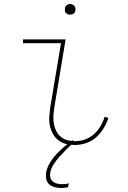

<svg xmlns="http://www.w3.org/2000/svg" viewBox="-20 -717 640 960"><path d="M354 8Q331 8 309.5 2.5Q288 -3 271.5 -16Q255 -29 244.5 -48Q234 -67 229.5 -88.5Q225 -110 226.5 -133Q228 -156 231 -179L285 -501H95V-520H308L251 -176Q248 -156 247 -136Q246 -116 249.5 -97Q253 -78 261.5 -61.5Q270 -45 284 -33Q298 -21 317 -16Q336 -11 356 -11Q381 -11 405 -19.5Q429 -28 449 -45.5Q469 -63 482.5 -86Q496 -109 503 -133L522 -127Q513 -100 497.5 -74.5Q482 -49 459.5 -29.5Q437 -10 409 -1Q381 8 354 8ZM330 -644Q324 -644 318.5 -646Q313 -648 309 -652.5Q305 -657 304.5 -663.5Q304 -670 305 -676Q305 -681 307.5 -685Q310 -689 314 -691.5Q318 -694 322 -695.5Q326 -697 331 -697Q337 -697 342.5 -694.5Q348 -692 352 -687.5Q356 -683 357 -676.5Q358 -670 357 -664Q356 -659 353.5 -655Q351 -651 347.5 -648.5Q344 -646 339.5 -645Q335 -644 330 -644ZM286 223Q269 223 253.5 219Q238 215 226.5 205Q215 195 211.5 179Q208 163 210 147Q215 122 229 98Q243 74 262 54Q281 34 302 16Q323 -2 346 -18L343 0Q326 16 309 33Q292 50 276.5 67.5Q261 85 248 105Q235 125 231 147Q229 160 232 171.5Q235 183 244 190.5Q253 198 265 201Q277 204 290 204Q298 204 306.5 203Q315 202 324 200L320 219Q312 221 303 222Q294 223 286 223Z"/></svg>

Font: Iosevka Thin Extended
Style: Italic
Weight: 100
Width: 7
Italic angle: -9°
Monospace: yes
Designer: Belleve Invis
Foundry: Belleve Invis
Version: Version 32.5.0; ttfautohint (v1.8.4)